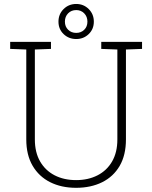

<svg xmlns="http://www.w3.org/2000/svg" viewBox="-20 -918 753 949"><path d="M356 10.3Q283.2 10.3 227.8 -17.6Q172.4 -45.4 141.1 -98.9Q109.9 -152.3 109.9 -229V-673.3L30.3 -676.3V-710.9H231.9V-676.3L152.3 -673.3V-229Q152.3 -165 178.2 -120.1Q204.1 -75.2 250 -51.5Q295.9 -27.8 356.4 -27.8Q416 -27.8 462.2 -51.5Q508.3 -75.2 534.2 -120.1Q560.1 -165 560.1 -229V-673.3L480.5 -676.3V-710.9H682.1V-676.3L602.5 -673.3V-229Q602.5 -151.4 571.5 -98.1Q540.5 -44.9 484.9 -17.3Q429.2 10.3 356 10.3ZM356.9 -725.1Q319.8 -725.1 294.4 -749.5Q269 -773.9 269 -811Q269 -848.1 294.4 -873.3Q319.8 -898.4 356.9 -898.4Q393.1 -898.4 418.5 -873.3Q443.8 -848.1 443.8 -811Q443.8 -773.9 418.5 -749.5Q393.1 -725.1 356.9 -725.1ZM356.9 -755.4Q380.4 -755.4 396.2 -770.8Q412.1 -786.1 412.1 -811Q412.1 -835.9 396.2 -852.1Q380.4 -868.2 356.9 -868.2Q332.5 -868.2 316.7 -852.1Q300.8 -835.9 300.8 -811Q300.8 -786.6 316.7 -771Q332.5 -755.4 356.9 -755.4Z"/></svg>

Font: Roboto Slab ExtraLight
Style: Regular
Weight: 250
Designer: Google
Version: Version 2.000; ttfautohint (v1.8.1.43-b0c9)